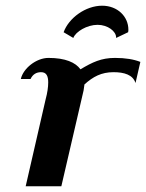

<svg xmlns="http://www.w3.org/2000/svg" viewBox="-20 -653 512 673"><path d="M322 -566C358 -566 387 -543 387 -522V-520L429 -540C430 -543 430 -546 430 -549C430 -595 392 -633 338 -633C280 -633 221 -590 203 -540L237 -520C245 -542 285 -566 322 -566ZM455 -362 472 -436C449 -445 420 -450 383 -450C335 -450 304 -435 262 -410C245 -434 209 -450 150 -450C107 -450 61 -413 53 -376H87C95 -393 108 -400 124 -400C143 -400 149 -386 149 -364C149 -348 146 -327 140 -305L70 0H195L273 -336L276 -357C306 -384 335 -400 378 -400C415 -400 446 -391 455 -362Z"/></svg>

Font: Pfennig
Style: BoldItalic
Weight: 700
Italic angle: -13°
Version: Version 20100423